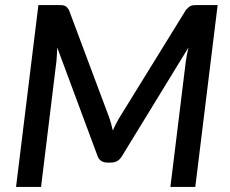

<svg xmlns="http://www.w3.org/2000/svg" viewBox="-20 -740 912 760"><path d="M841.5 -720 753 0H654.5L715.5 -497Q717 -508.5 719.8 -523Q722.5 -537.5 726 -552L462.5 -121.5Q447.5 -96.5 419.5 -96.5H404Q391 -96.5 381 -102.8Q371 -109 366.5 -121.5L206.5 -552Q206 -537.5 205.2 -524Q204.5 -510.5 203.5 -499L142.5 0H43.5L132 -720H216Q223.5 -720 228.5 -719.2Q233.5 -718.5 237.5 -716.5Q241.5 -714.5 245 -711Q248.5 -707.5 252.5 -701.5L413.5 -271.5Q421 -248 426.5 -223.5Q432 -236 438 -248Q444 -260 451 -271.5L716.5 -701.5Q727 -713 734.8 -716.5Q742.5 -720 757 -720Z"/></svg>

Font: Lato SemiBold
Style: Italic
Weight: 600
Italic angle: -7°
Designer: Lukasz Dziedzic with Adam Twardoch and Botio Nikoltchev
Foundry: tyPoland Lukasz Dziedzic
Version: Version 2.015; 2015-08-06; http://www.latofonts.com/